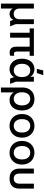

<svg xmlns="http://www.w3.org/2000/svg" viewBox="1590 -2352 962 4182"><g transform="rotate(90 2071.0 -261.0)"><path d="M59 200V-518H166V-210Q166 -147 197 -113Q228 -79 283 -79Q337 -79 368 -113Q399 -147 399 -210V-518H506V-122L553 0H438L411 -70H410Q393 -31 360.5 -9.5Q328 12 286 12Q246 12 214.5 -6.5Q183 -25 166 -54V200Z M1127 10Q1064 10 1030.5 -25Q997 -60 997 -132V-465H1102V-151Q1102 -117 1115.5 -100Q1129 -83 1154 -83Q1163 -83 1172.5 -85Q1182 -87 1194 -92V-2Q1177 4 1161.5 7Q1146 10 1127 10ZM693 0V-465H800V0ZM599 -426V-518H1196V-426Z M1488 12Q1423 12 1370.5 -20.5Q1318 -53 1288.5 -113.5Q1259 -174 1259 -259Q1259 -344 1288.5 -404.5Q1318 -465 1370 -497.5Q1422 -530 1487 -530Q1519 -530 1550 -520.5Q1581 -511 1607.5 -491Q1634 -471 1651 -439H1652V-518H1759V-125L1806 0H1691L1659 -86H1658Q1640 -51 1612.5 -29.5Q1585 -8 1553 2Q1521 12 1488 12ZM1513 -79Q1555 -79 1588 -99.5Q1621 -120 1640 -160Q1659 -200 1659 -259Q1659 -319 1639.5 -359Q1620 -399 1587.5 -419Q1555 -439 1513 -439Q1473 -439 1440 -419Q1407 -399 1388 -359Q1369 -319 1369 -259Q1369 -200 1388 -160Q1407 -120 1440 -99.5Q1473 -79 1513 -79ZM1479 -582 1514 -722H1617L1570 -582Z M1886 200V-262Q1886 -348 1917.5 -407.5Q1949 -467 2005.5 -498.5Q2062 -530 2137 -530Q2213 -530 2269.5 -497.5Q2326 -465 2356 -404Q2386 -343 2386 -259Q2386 -174 2356.5 -113.5Q2327 -53 2275.5 -20.5Q2224 12 2158 12Q2126 12 2095 2.5Q2064 -7 2038 -27Q2012 -47 1994 -78H1993V200ZM2133 -79Q2174 -79 2206 -99.5Q2238 -120 2257 -160Q2276 -200 2276 -259Q2276 -318 2257.5 -358.5Q2239 -399 2206.5 -419Q2174 -439 2133 -439Q2092 -439 2059.5 -419Q2027 -399 2008 -358.5Q1989 -318 1989 -259Q1989 -200 2008 -160Q2027 -120 2059.5 -99.5Q2092 -79 2133 -79Z M2721 12Q2647 12 2589 -21Q2531 -54 2497.5 -114.5Q2464 -175 2464 -259Q2464 -343 2497.5 -403.5Q2531 -464 2589 -497Q2647 -530 2721 -530Q2794 -530 2852 -497Q2910 -464 2944 -403.5Q2978 -343 2978 -259Q2978 -175 2944 -114.5Q2910 -54 2852 -21Q2794 12 2721 12ZM2721 -79Q2761 -79 2794.5 -98.5Q2828 -118 2847.5 -158Q2867 -198 2867 -259Q2867 -320 2847.5 -360Q2828 -400 2794.5 -419.5Q2761 -439 2721 -439Q2680 -439 2646.5 -419.5Q2613 -400 2593.5 -360Q2574 -320 2574 -259Q2574 -198 2593.5 -158Q2613 -118 2646.5 -98.5Q2680 -79 2721 -79Z M3307 12Q3233 12 3175 -21Q3117 -54 3083.5 -114.5Q3050 -175 3050 -259Q3050 -343 3083.5 -403.5Q3117 -464 3175 -497Q3233 -530 3307 -530Q3380 -530 3438 -497Q3496 -464 3530 -403.5Q3564 -343 3564 -259Q3564 -175 3530 -114.5Q3496 -54 3438 -21Q3380 12 3307 12ZM3307 -79Q3347 -79 3380.5 -98.5Q3414 -118 3433.5 -158Q3453 -198 3453 -259Q3453 -320 3433.5 -360Q3414 -400 3380.5 -419.5Q3347 -439 3307 -439Q3266 -439 3232.5 -419.5Q3199 -400 3179.5 -360Q3160 -320 3160 -259Q3160 -198 3179.5 -158Q3199 -118 3232.5 -98.5Q3266 -79 3307 -79Z M3870 12Q3804 12 3755 -11.5Q3706 -35 3679.5 -83Q3653 -131 3653 -203V-518H3760V-207Q3760 -142 3790 -110.5Q3820 -79 3870 -79Q3920 -79 3950.5 -110.5Q3981 -142 3981 -207V-518H4088V-203Q4088 -131 4061.5 -83Q4035 -35 3986 -11.5Q3937 12 3870 12Z"/></g></svg>

Font: TikTok Sans 24pt Medium
Style: Regular
Weight: 500
Version: Version 4.000